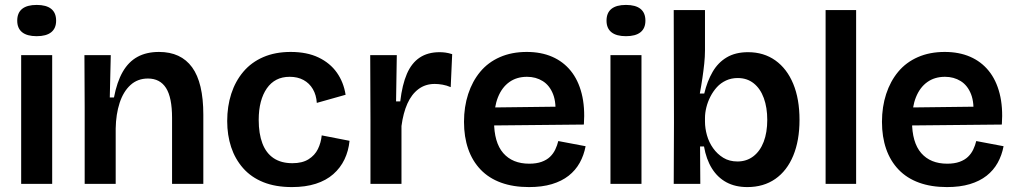

<svg xmlns="http://www.w3.org/2000/svg" viewBox="-20 -747 4132 780"><path d="M66 0V-523H192V0ZM129 -600Q90 -600 70 -616Q50 -632 50 -663Q50 -695 70 -711Q90 -727 129 -727Q168 -727 188 -711Q208 -695 208 -663Q208 -632 188 -616Q168 -600 129 -600Z M324 0V-311L323 -523H430L426 -351H443Q455 -414 478.5 -455Q502 -496 538.5 -516Q575 -536 626 -536Q715 -536 760.5 -473.5Q806 -411 806 -281V0H679V-268Q679 -351 654.5 -389.5Q630 -428 581 -428Q539 -428 510 -401.5Q481 -375 466 -329Q451 -283 450 -225V0Z M1166 13Q1099 13 1049.5 -7Q1000 -27 967.5 -64Q935 -101 919 -149.5Q903 -198 903 -255Q903 -315 919.5 -366Q936 -417 968.5 -455.5Q1001 -494 1049.5 -515Q1098 -536 1161 -536Q1227 -536 1274 -513.5Q1321 -491 1348.5 -452Q1376 -413 1384 -362L1267 -329Q1265 -361 1251 -385Q1237 -409 1213 -422Q1189 -435 1157 -435Q1126 -435 1103 -423Q1080 -411 1064 -388Q1048 -365 1039.5 -333Q1031 -301 1031 -260Q1031 -204 1046 -164.5Q1061 -125 1091.5 -104.5Q1122 -84 1168 -84Q1208 -84 1233.5 -100Q1259 -116 1271.5 -141.5Q1284 -167 1287 -197L1400 -175Q1396 -134 1379.5 -99.5Q1363 -65 1334 -39.5Q1305 -14 1263 -0.5Q1221 13 1166 13Z M1485 0V-263L1484 -523H1592L1589 -335H1606Q1614 -403 1633 -447Q1652 -491 1685 -513Q1718 -535 1766 -535Q1777 -535 1789 -533.5Q1801 -532 1817 -527L1811 -393Q1795 -400 1778 -403Q1761 -406 1746 -406Q1708 -406 1680 -385Q1652 -364 1635 -326Q1618 -288 1611 -235V0Z M2129 13Q2065 13 2015.5 -5Q1966 -23 1932.5 -58Q1899 -93 1882 -142Q1865 -191 1865 -252Q1865 -313 1882 -365Q1899 -417 1931 -455.5Q1963 -494 2011 -515Q2059 -536 2120 -536Q2178 -536 2223 -516.5Q2268 -497 2298.5 -459.5Q2329 -422 2343 -367Q2357 -312 2352 -241L1946 -237V-310L2275 -314L2235 -273Q2241 -328 2227 -364Q2213 -400 2185 -417.5Q2157 -435 2121 -435Q2079 -435 2049 -413.5Q2019 -392 2003 -352Q1987 -312 1987 -255Q1987 -168 2024.5 -125Q2062 -82 2130 -82Q2159 -82 2180 -89.5Q2201 -97 2214.5 -110Q2228 -123 2236 -140Q2244 -157 2248 -174L2359 -153Q2352 -116 2335 -85.5Q2318 -55 2290 -33Q2262 -11 2222 1Q2182 13 2129 13Z M2460 0V-523H2586V0ZM2523 -600Q2484 -600 2464 -616Q2444 -632 2444 -663Q2444 -695 2464 -711Q2484 -727 2523 -727Q2562 -727 2582 -711Q2602 -695 2602 -663Q2602 -632 2582 -616Q2562 -600 2523 -600Z M3016 13Q2967 13 2931 -6.5Q2895 -26 2872 -63Q2849 -100 2840 -152H2824L2825 0H2717L2718 -249L2717 -706H2844V-542Q2844 -517 2841 -488.5Q2838 -460 2833.5 -429.5Q2829 -399 2823 -367H2841Q2853 -417 2875 -455Q2897 -493 2932.5 -514Q2968 -535 3019 -535Q3083 -535 3130 -501.5Q3177 -468 3202.5 -406.5Q3228 -345 3228 -260Q3228 -176 3202.5 -114.5Q3177 -53 3129.5 -20Q3082 13 3016 13ZM2976 -91Q3013 -91 3040.5 -112Q3068 -133 3082.5 -171Q3097 -209 3097 -260Q3097 -310 3083 -348.5Q3069 -387 3042 -408.5Q3015 -430 2977 -430Q2951 -430 2929.5 -420Q2908 -410 2892.5 -393Q2877 -376 2866 -354.5Q2855 -333 2849.5 -310.5Q2844 -288 2844 -268V-253Q2844 -226 2852 -197.5Q2860 -169 2877 -145Q2894 -121 2918.5 -106Q2943 -91 2976 -91Z M3334 0V-706H3458V0Z M3827 13Q3763 13 3713.5 -5Q3664 -23 3630.5 -58Q3597 -93 3580 -142Q3563 -191 3563 -252Q3563 -313 3580 -365Q3597 -417 3629 -455.5Q3661 -494 3709 -515Q3757 -536 3818 -536Q3876 -536 3921 -516.5Q3966 -497 3996.5 -459.5Q4027 -422 4041 -367Q4055 -312 4050 -241L3644 -237V-310L3973 -314L3933 -273Q3939 -328 3925 -364Q3911 -400 3883 -417.5Q3855 -435 3819 -435Q3777 -435 3747 -413.5Q3717 -392 3701 -352Q3685 -312 3685 -255Q3685 -168 3722.5 -125Q3760 -82 3828 -82Q3857 -82 3878 -89.5Q3899 -97 3912.5 -110Q3926 -123 3934 -140Q3942 -157 3946 -174L4057 -153Q4050 -116 4033 -85.5Q4016 -55 3988 -33Q3960 -11 3920 1Q3880 13 3827 13Z"/></svg>

Font: Bricolage Grotesque 28pt SemiBold
Style: Regular
Weight: 600
Version: Version 1.001;gftools[0.9.33.dev8+g029e19f]